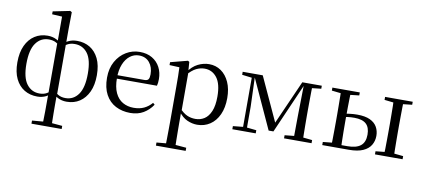

<svg xmlns="http://www.w3.org/2000/svg" viewBox="-86 -1109 3776 1697"><g transform="rotate(10 1802.0 -260.5)"><path d="M259 260V232L378 222H414L530 232V260ZM357 260Q359 198 359.5 133.5Q360 69 360 -22V-27V-486L361 -495V-719L271 -724V-750L424 -781L439 -772L437 -618V-489V-483V-30L435 -20Q435 30 435 69Q435 108 435.5 140Q436 172 436.5 200.5Q437 229 438 260ZM267 15Q201 15 150.5 -15.5Q100 -46 71 -105.5Q42 -165 42 -253Q42 -342 71 -404Q100 -466 150.5 -498.5Q201 -531 266 -531Q310 -531 345.5 -513Q381 -495 397 -476L399 -466L397 -451Q373 -471 346.5 -485.5Q320 -500 282 -500Q210 -500 166.5 -440Q123 -380 123 -254Q123 -130 166.5 -72.5Q210 -15 282 -15Q320 -15 346.5 -30.5Q373 -46 397 -65L399 -40H397Q381 -21 346 -3Q311 15 267 15ZM530 15Q486 15 450.5 -3.5Q415 -22 400 -40H398L400 -65Q424 -46 450.5 -30.5Q477 -15 515 -15Q587 -15 630 -75.5Q673 -136 673 -261Q673 -386 630 -443Q587 -500 515 -500Q477 -500 450.5 -485.5Q424 -471 400 -451L398 -466L400 -476Q415 -495 450.5 -513Q486 -531 530 -531Q596 -531 646 -500.5Q696 -470 725 -410.5Q754 -351 754 -262Q754 -174 725.5 -112.5Q697 -51 647 -18Q597 15 530 15Z M1101 15Q1028 15 970 -15Q912 -45 879 -106Q846 -167 846 -257Q846 -341 880.5 -402.5Q915 -464 971 -497.5Q1027 -531 1093 -531Q1158 -531 1204.5 -503.5Q1251 -476 1275.5 -429Q1300 -382 1300 -323Q1300 -287 1293 -263H885V-294H1175Q1202 -294 1211 -308Q1220 -322 1220 -352Q1220 -416 1186 -457.5Q1152 -499 1091 -499Q1047 -499 1011 -471.5Q975 -444 954 -392.5Q933 -341 933 -269Q933 -188 957.5 -136Q982 -84 1025 -59.5Q1068 -35 1123 -35Q1176 -35 1215.5 -53.5Q1255 -72 1286 -108L1302 -94Q1269 -44 1219 -14.5Q1169 15 1101 15Z M1376 260V232L1487 222H1524L1643 232V260ZM1460 260Q1461 226 1461.5 185.5Q1462 145 1462.5 103.5Q1463 62 1463 27V-287Q1463 -338 1462.5 -379.5Q1462 -421 1460 -458L1371 -462V-488L1525 -528L1538 -520L1544 -435L1546 -430V-79L1544 -69V27Q1544 61 1544.5 102.5Q1545 144 1545.5 185Q1546 226 1547 260ZM1702 15Q1657 15 1612 -5Q1567 -25 1529 -77H1516L1530 -105Q1568 -64 1602.5 -48.5Q1637 -33 1678 -33Q1722 -33 1757.5 -55.5Q1793 -78 1814.5 -128.5Q1836 -179 1836 -261Q1836 -375 1793.5 -430Q1751 -485 1683 -485Q1645 -485 1608 -467Q1571 -449 1526 -398L1516 -425H1527Q1566 -482 1615.5 -506.5Q1665 -531 1715 -531Q1776 -531 1823 -498Q1870 -465 1897 -405Q1924 -345 1924 -263Q1924 -177 1895.5 -114.5Q1867 -52 1816.5 -18.5Q1766 15 1702 15Z M2334 -44 2125 -500H2120V-516H2198L2389 -101H2369L2553 -516H2584V-501H2577L2377 -44ZM2564 0 2566 -222 2571 -516H2647Q2646 -492 2645.5 -451Q2645 -410 2644.5 -366Q2644 -322 2644 -288V-229Q2644 -194 2644.5 -150Q2645 -106 2645.5 -65Q2646 -24 2647 0ZM2016 0V-28L2115 -38H2131L2226 -28V0ZM2480 0V-28L2588 -39H2620L2727 -28V0ZM2018 -489V-516H2128V-477H2116ZM2106 0V-516H2131L2141 -223V0ZM2602 -477V-516H2728V-489L2621 -477Z M2938 0V-29H3044Q3123 -29 3162 -60.5Q3201 -92 3201 -160Q3201 -225 3167 -256Q3133 -287 3061 -287Q3030 -287 3001.5 -283.5Q2973 -280 2945 -274V-305Q2979 -310 3013.5 -314.5Q3048 -319 3081 -319Q3153 -319 3196.5 -298.5Q3240 -278 3260 -242.5Q3280 -207 3280 -163Q3280 -117 3258 -80Q3236 -43 3188 -21.5Q3140 0 3061 0ZM2903 0Q2904 -24 2904.5 -65Q2905 -106 2905.5 -150Q2906 -194 2906 -229V-288Q2906 -322 2905.5 -366Q2905 -410 2904.5 -451Q2904 -492 2903 -516H2991Q2990 -492 2989 -451Q2988 -410 2987.5 -366Q2987 -322 2987 -287V-229Q2987 -194 2987.5 -150Q2988 -106 2989 -65Q2990 -24 2991 0ZM3375 0Q3377 -24 3377.5 -65Q3378 -106 3378.5 -150Q3379 -194 3379 -229V-288Q3379 -322 3378.5 -366Q3378 -410 3377.5 -451Q3377 -492 3375 -516H3464Q3463 -492 3462.5 -451Q3462 -410 3461.5 -366Q3461 -322 3461 -288V-229Q3461 -194 3461.5 -150Q3462 -106 3462.5 -65Q3463 -24 3464 0ZM2823 -489V-516H3069V-489L2964 -477H2931ZM3296 0V-28L3404 -39H3437L3544 -28V0ZM3296 -489V-516H3544V-489L3437 -477H3404ZM2823 0V-28L2931 -39H2949V0Z"/></g></svg>

Font: Noto Serif TC
Style: Regular
Weight: 400
Designer: Ryoko NISHIZUKA  (kana & ideographs); Frank Grießhammer (Latin, Greek & Cyrillic); Wenlong ZHANG  (bopomofo); Sandoll Co
Foundry: Adobe
Version: Version 2.003-H1;hotconv 1.1.1;makeotfexe 2.6.0